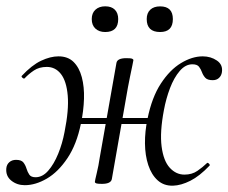

<svg xmlns="http://www.w3.org/2000/svg" viewBox="-34 -580 730 614"><path d="M45.2 12.2Q20.2 12.2 2 -2.5Q-16.2 -17.2 -13.8 -42Q-12.6 -54 -4.1 -61.4Q4.4 -68.8 17.2 -68.8Q34.2 -68.8 40.7 -60.6Q47.2 -52.4 50.7 -41Q54.2 -29.6 59.8 -21.4Q65.4 -13.2 79.8 -13.2Q102 -13.2 120.3 -34.2Q138.6 -55.2 152.1 -88.3Q165.6 -121.4 172.4 -158Q186.6 -228.4 182.6 -274.5Q178.6 -320.6 160.9 -343.3Q143.2 -366 115.6 -366Q91.4 -366 74.4 -354.6Q57.4 -343.2 44.6 -329.4Q41.8 -327.6 37.7 -331.4Q33.6 -335.2 35.6 -337.4Q67.8 -371.8 97.5 -385.8Q127.2 -399.8 153 -399.8Q183.2 -399.8 201.3 -381.9Q219.4 -364 227.6 -333.2Q235.8 -302.4 234.6 -264Q233.4 -225.6 224.8 -184.8Q211.2 -118.2 181.7 -74.2Q152.2 -30.2 116 -9Q79.8 12.2 45.2 12.2ZM291.8 8Q277.6 8 273.5 6.3Q269.4 4.6 269.4 1.6Q269.4 -1.6 275.4 -26.4Q281.4 -51.2 284.6 -74L338.4 -378.8Q341 -394 370.2 -394Q384.6 -394 388.6 -392.2Q392.6 -390.4 392.6 -387.6Q392.6 -385.6 389.2 -370.2Q385.8 -354.8 381.9 -335.2Q378 -315.6 375 -300L323.6 -7.2Q320.6 8 291.8 8ZM182.6 -183.4 186.4 -202.6H480.2L476.2 -183.4ZM519.4 13.8Q490 14.6 470.2 -3.3Q450.4 -21.2 440.2 -52Q430 -82.8 429.6 -121.2Q429.2 -159.6 437.8 -200.4Q451.6 -268.6 480.3 -312.6Q509 -356.6 544.7 -378.2Q580.4 -399.8 614.2 -399.8Q640.2 -399.8 659.8 -386.3Q679.4 -372.8 675.6 -348.8Q673.8 -337.6 666.1 -330.6Q658.4 -323.6 646.4 -323.6Q629.4 -323.6 622.4 -331.4Q615.4 -339.2 611.9 -349Q608.4 -358.8 602.4 -366.6Q596.4 -374.4 581.2 -374.4Q559 -374.4 540.7 -353Q522.4 -331.6 509.7 -298.2Q497 -264.8 490.2 -228Q476.8 -157.6 482.8 -111.5Q488.8 -65.4 508.9 -43.5Q529 -21.6 555.8 -21.6Q580 -21.6 597.3 -33.6Q614.6 -45.6 627.6 -58.2Q629.6 -61 634.1 -56.7Q638.6 -52.4 635.8 -50Q604.2 -16.8 574.7 -1.9Q545.2 13 519.4 13.8ZM302.4 -477.6Q283 -477.6 271.2 -488.5Q259.4 -499.4 259.4 -519Q259.4 -538.2 271.2 -549Q283 -559.8 302.4 -559.8Q322.6 -559.8 333.3 -549Q344 -538.2 344 -519Q344 -477.6 302.4 -477.6ZM478 -477.6Q435.2 -477.6 435.2 -519Q435.2 -538.2 446.5 -548.9Q457.8 -559.6 478 -559.6Q518.8 -559.6 518.8 -519Q518.8 -477.6 478 -477.6Z"/></svg>

Font: Cormorant Infant Light
Style: Italic
Weight: 300
Italic angle: -10°
Designer: Christian Thalmann (Catharsis Fonts)
Foundry: Catharsis Fonts
Version: Version 4.001